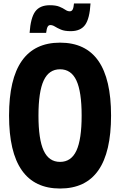

<svg xmlns="http://www.w3.org/2000/svg" viewBox="-20 -1064 690 1103"><path d="M325 19Q179 19 105.5 -85.5Q32 -190 32 -400Q32 -610 105.5 -714.5Q179 -819 325 -819Q472 -819 545 -714.5Q618 -610 618 -400Q618 -190 545 -85.5Q472 19 325 19ZM325 -134Q389 -134 419 -198.5Q449 -263 449 -400Q449 -537 419 -601.5Q389 -666 325 -666Q261 -666 231 -601.5Q201 -537 201 -400Q201 -263 231 -198.5Q261 -134 325 -134ZM150 -875Q156 -962 182.5 -998Q209 -1034 266 -1034Q301 -1034 321.5 -1025.5Q342 -1017 355 -1008Q368 -999 381 -999Q392 -999 397.5 -1009.5Q403 -1020 405 -1044H500Q495 -957 469 -921Q443 -885 386 -885Q351 -885 330 -894Q309 -903 295.5 -911.5Q282 -920 269 -920Q259 -920 253.5 -910Q248 -900 245 -875Z"/></svg>

Font: Martian Mono SemiCondensed
Style: Bold
Weight: 700
Width: 4
Designer: Roman Shamin
Foundry: Evil Martians
Version: Version 1.000